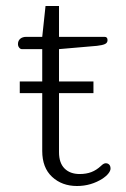

<svg xmlns="http://www.w3.org/2000/svg" viewBox="-20 -610 421 641"><path d="M121 -106V-299H46V-338H121V-446H53Q48 -446 44 -451Q40 -456 40 -463Q40 -474 47.5 -480.5Q55 -487 68 -487H121L132 -590H177V-487H329Q339 -487 339 -476Q339 -467 330.5 -463Q322 -459 304 -457L177 -446V-338H292V-299H177V-102Q177 -66 195.5 -47.5Q214 -29 246 -29Q268 -29 285 -35.5Q302 -42 317 -56Q326 -65 333 -65Q340 -65 344.5 -60.5Q349 -56 349 -47Q349 -40 342 -31Q335 -22 323 -14Q284 11 237 11Q187 11 154 -19.5Q121 -50 121 -106Z"/></svg>

Font: Maitree Light
Style: Regular
Weight: 300
Designer: CadsonDemak Team
Foundry: CadsonDemak
Version: Version 1.001